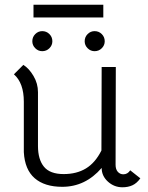

<svg xmlns="http://www.w3.org/2000/svg" viewBox="-20 -784 628 814"><path d="M575 -28Q560 -7 541.5 1.5Q523 10 499 10Q464 10 437.5 -14Q411 -38 411 -72Q342 8 244 8Q169 8 127 -28.5Q85 -65 81 -139V-353Q81 -432 39 -469L79 -509Q103 -494 122 -462Q141 -430 141 -393V-165Q141 -108 166.5 -77Q192 -46 250 -46Q305 -46 344.5 -70Q384 -94 410 -146L411 -500H471L470 -86Q470 -66 479.5 -55.5Q489 -45 503 -45Q521 -45 532 -62ZM117 -609Q117 -627 129.5 -639.5Q142 -652 159 -652Q177 -652 189.5 -639.5Q202 -627 202 -609Q202 -592 189.5 -579.5Q177 -567 159 -567Q142 -567 129.5 -579.5Q117 -592 117 -609ZM339 -609Q339 -627 351.5 -639.5Q364 -652 381 -652Q399 -652 411.5 -639.5Q424 -627 424 -609Q424 -592 411.5 -579.5Q399 -567 381 -567Q364 -567 351.5 -579.5Q339 -592 339 -609ZM122 -764H418V-710H122Z"/></svg>

Font: Bellota
Style: Regular
Weight: 400
Designer: Kemie Guaida
Foundry: Kemie Guaida
Version: Version 4.001